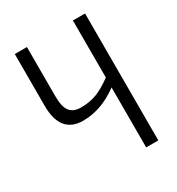

<svg xmlns="http://www.w3.org/2000/svg" viewBox="-166 -797 835 904"><g transform="rotate(-30 251.5 -345.0)"><path d="M431 -690V0H365V-326Q271 -257 172 -257Q49 -257 49 -409V-690H115V-422Q115 -366 133.5 -341Q152 -316 195 -316Q240 -316 278 -330Q316 -344 365 -380V-690Z"/></g></svg>

Font: exo2condensed_l
Style: Regular
Weight: 300
Width: 3
Designer: Natanael Gama
Version: Version 1.001;PS 001.001;hotconv 1.0.70;makeotf.lib2.5.58329